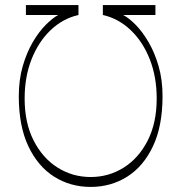

<svg xmlns="http://www.w3.org/2000/svg" viewBox="-20 -720 714 756"><path d="M337 16Q257 16 193 -24.5Q129 -65 91.5 -144.5Q54 -224 54 -341Q54 -406 69.5 -459.5Q85 -513 109 -554Q133 -595 160 -622Q187 -649 209 -661H82V-700H289V-661Q227 -647 179 -601Q131 -555 104 -486Q77 -417 77 -332Q77 -236 112.5 -166.5Q148 -97 207 -60Q266 -23 337 -23Q408 -23 467 -60Q526 -97 561.5 -166.5Q597 -236 597 -332Q597 -417 570 -486Q543 -555 495 -601Q447 -647 385 -661V-700H592V-661H465Q488 -649 514.5 -622Q541 -595 565 -554Q589 -513 604.5 -459.5Q620 -406 620 -341Q620 -224 582.5 -144.5Q545 -65 481 -24.5Q417 16 337 16Z"/></svg>

Font: Ojuju ExtraLight
Style: Regular
Weight: 200
Designer: Chisaokwu Joboson, Mirko Velimirovic
Foundry: Udi Foundry
Version: Version 1.000